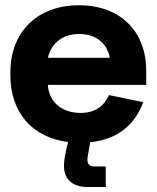

<svg xmlns="http://www.w3.org/2000/svg" viewBox="-20 -542 611 749"><path d="M320 187.5H392.5V107.5H348.5C330 107.5 321 98.5 321 82C321 72 323 63 325 52.5L332 13C457 0 514 -74.5 538.5 -143.5L405 -171C388 -132.5 356 -101.5 294.5 -101.5C223.5 -101.5 171.5 -141.5 166.5 -211H550.5V-265C550.5 -421 448 -521.5 288.5 -521.5C125.5 -521.5 20.5 -417.5 20.5 -259.5V-247.5C20.5 -104 105.5 -5.5 245.5 12L238.5 42C233.5 64 229.5 86 229.5 106C229.5 158 265 187.5 320 187.5ZM167 -316.5C179.5 -374.5 226 -409.5 288.5 -409.5C352.5 -409.5 398 -374.5 408.5 -316.5Z"/></svg>

Font: MCL Standard Bold
Style: Regular
Weight: 700
Designer: Květoslav Bartoš
Foundry: Florian Karsten
Version: Version 1.001;Glyphs 3.2.3 (3260)